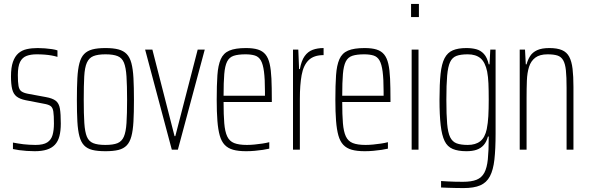

<svg xmlns="http://www.w3.org/2000/svg" viewBox="-20 -763 3001 979"><path d="M157 8Q137 8 116 6.5Q95 5 77 2.5Q59 0 46 -3V-36Q59 -34 72 -31.5Q85 -29 99.5 -27.5Q114 -26 129.5 -25Q145 -24 161 -24Q201 -24 221 -37Q241 -50 248 -74.5Q255 -99 255 -133Q255 -174 252 -194Q249 -214 238.5 -222Q228 -230 204 -234L111 -252Q81 -258 64.5 -271Q48 -284 42 -309Q36 -334 36 -373Q36 -419 46 -447.5Q56 -476 74 -491.5Q92 -507 117 -512.5Q142 -518 172 -518Q190 -518 209 -516.5Q228 -515 245 -512.5Q262 -510 273 -506V-473Q260 -477 243.5 -480Q227 -483 207.5 -484.5Q188 -486 167 -486Q137 -486 115.5 -478Q94 -470 82.5 -447.5Q71 -425 71 -380Q71 -344 74.5 -324.5Q78 -305 89.5 -297Q101 -289 122 -285L214 -268Q248 -262 264.5 -249Q281 -236 285.5 -209Q290 -182 290 -133Q290 -96 283 -69Q276 -42 260 -25Q244 -8 218.5 0Q193 8 157 8Z M518 8Q477 8 451 1.5Q425 -5 409 -21.5Q393 -38 385 -68Q377 -98 374.5 -143.5Q372 -189 372 -254Q372 -319 374.5 -365Q377 -411 385 -441Q393 -471 409 -487.5Q425 -504 451 -511Q477 -518 518 -518Q558 -518 584 -511Q610 -504 626 -487.5Q642 -471 650 -441Q658 -411 660.5 -365Q663 -319 663 -254Q663 -189 660.5 -143.5Q658 -98 650 -68Q642 -38 626 -21.5Q610 -5 584 1.5Q558 8 518 8ZM517 -24Q557 -24 579 -33Q601 -42 611.5 -66Q622 -90 625 -135.5Q628 -181 628 -254Q628 -327 625 -373Q622 -419 612 -443.5Q602 -468 579.5 -477Q557 -486 518 -486Q479 -486 456.5 -477Q434 -468 423 -443.5Q412 -419 409.5 -373Q407 -327 407 -254Q407 -181 410 -135.5Q413 -90 423 -66Q433 -42 455.5 -33Q478 -24 517 -24Z M856 0 720 -510H757L870 -69H874L988 -510H1024L887 0Z M1235 8Q1195 8 1168.5 0.5Q1142 -7 1125.5 -24.5Q1109 -42 1100.5 -72Q1092 -102 1088.5 -147Q1085 -192 1085 -254Q1085 -329 1088.5 -379.5Q1092 -430 1105.5 -461Q1119 -492 1149.5 -505Q1180 -518 1234 -518Q1271 -518 1295 -510.5Q1319 -503 1333.5 -485.5Q1348 -468 1355 -437.5Q1362 -407 1364 -362Q1366 -317 1366 -256V-243H1120Q1120 -178 1123.5 -135Q1127 -92 1138.5 -67.5Q1150 -43 1174 -33.5Q1198 -24 1239 -24Q1257 -24 1277.5 -26Q1298 -28 1318 -31Q1338 -34 1353 -38V-5Q1341 -2 1321 1Q1301 4 1279 6Q1257 8 1235 8ZM1331 -256V-296Q1331 -360 1326 -398Q1321 -436 1310 -455Q1299 -474 1279.5 -480Q1260 -486 1232 -486Q1194 -486 1171.5 -478.5Q1149 -471 1138 -449Q1127 -427 1123.5 -385.5Q1120 -344 1120 -275H1350Z M1474 0V-510H1501L1505 -411H1509Q1517 -454 1533.5 -477Q1550 -500 1574.5 -509Q1599 -518 1630 -518V-482Q1580 -482 1553.5 -456Q1527 -430 1518 -380Q1509 -330 1509 -259V0Z M1840 8Q1800 8 1773.5 0.5Q1747 -7 1730.5 -24.5Q1714 -42 1705.5 -72Q1697 -102 1693.5 -147Q1690 -192 1690 -254Q1690 -329 1693.5 -379.5Q1697 -430 1710.5 -461Q1724 -492 1754.5 -505Q1785 -518 1839 -518Q1876 -518 1900 -510.5Q1924 -503 1938.5 -485.5Q1953 -468 1960 -437.5Q1967 -407 1969 -362Q1971 -317 1971 -256V-243H1725Q1725 -178 1728.5 -135Q1732 -92 1743.5 -67.5Q1755 -43 1779 -33.5Q1803 -24 1844 -24Q1862 -24 1882.5 -26Q1903 -28 1923 -31Q1943 -34 1958 -38V-5Q1946 -2 1926 1Q1906 4 1884 6Q1862 8 1840 8ZM1936 -256V-296Q1936 -360 1931 -398Q1926 -436 1915 -455Q1904 -474 1884.5 -480Q1865 -486 1837 -486Q1799 -486 1776.5 -478.5Q1754 -471 1743 -449Q1732 -427 1728.5 -385.5Q1725 -344 1725 -275H1955Z M2076 -676V-743H2116V-676ZM2079 0V-510H2114V0Z M2343 196Q2324 196 2304 195.5Q2284 195 2265.5 194.5Q2247 194 2229 193V160Q2244 161 2261.5 162Q2279 163 2299.5 163.5Q2320 164 2340 164Q2384 164 2410 153.5Q2436 143 2449.5 118Q2463 93 2467.5 49Q2472 5 2472 -62V-67H2468Q2461 -40 2446.5 -23.5Q2432 -7 2410.5 0.5Q2389 8 2358 8Q2316 8 2288.5 -3.5Q2261 -15 2247 -44Q2233 -73 2227 -124.5Q2221 -176 2221 -255Q2221 -335 2226.5 -386.5Q2232 -438 2247 -466.5Q2262 -495 2289 -506.5Q2316 -518 2358 -518Q2386 -518 2408.5 -512Q2431 -506 2447.5 -488Q2464 -470 2472 -435H2476L2480 -510H2507V-82Q2507 -3 2501 50.5Q2495 104 2478 136Q2461 168 2429 182Q2397 196 2343 196ZM2365 -24Q2405 -24 2429 -43Q2453 -62 2462 -105Q2468 -135 2470 -171Q2472 -207 2472 -255Q2472 -304 2470.5 -338Q2469 -372 2464 -398Q2454 -446 2430 -466Q2406 -486 2365 -486Q2329 -486 2307.5 -478Q2286 -470 2275 -446.5Q2264 -423 2260 -377Q2256 -331 2256 -255Q2256 -178 2260 -132Q2264 -86 2275.5 -63Q2287 -40 2308.5 -32Q2330 -24 2365 -24Z M2630 0V-510H2657L2661 -435H2665Q2671 -458 2683 -477Q2695 -496 2718.5 -507Q2742 -518 2781 -518Q2821 -518 2845.5 -507.5Q2870 -497 2882.5 -473.5Q2895 -450 2899.5 -412Q2904 -374 2904 -320V0H2869V-315Q2869 -371 2865.5 -404.5Q2862 -438 2851.5 -456Q2841 -474 2822 -480Q2803 -486 2772 -486Q2732 -486 2709.5 -469Q2687 -452 2677.5 -422Q2668 -392 2666.5 -351.5Q2665 -311 2665 -264V0Z"/></svg>

Font: Saira ExtraCondensed Thin
Style: Regular
Weight: 250
Width: 2
Designer: Hector Gatti with collaboration of the Omnibus-Type team
Foundry: Omnibus-Type
Version: Version 1.101